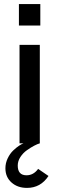

<svg xmlns="http://www.w3.org/2000/svg" viewBox="-20 -710 294 951"><path d="M179.7 -689.9V-583.5H73.7V-689.9ZM168.9 126.5 220.2 161.6Q181.2 220.7 113.8 220.7Q66.9 220.7 36.9 193.8Q6.8 167 6.8 123.5Q6.8 97.7 18.1 74.2Q29.3 50.8 45.2 35.6Q61 20.5 74.5 11.7Q87.9 2.9 96.2 0H76.7V-487.8H177.2V0Q166 2.9 149.7 11.5Q133.3 20 113.8 33.7Q94.2 47.4 81.1 67.6Q67.9 87.9 67.9 109.9Q67.9 158.2 111.3 158.2Q146 158.2 168.9 126.5Z"/></svg>

Font: HK Grotesk SemiBold Legacy
Style: Regular
Weight: 600
Designer: Alfredo Marco Pradil
Foundry: Hanken Design Co.
Version: Version 2.022;PS 002.022;hotconv 1.0.88;makeotf.lib2.5.64775